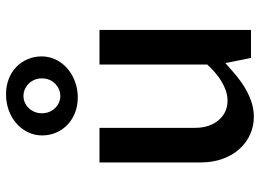

<svg xmlns="http://www.w3.org/2000/svg" viewBox="-136 -742 887 656"><g transform="rotate(-90 308.0 -413.5)"><path d="M81.5 -517.6H199.7V-190.9Q199.7 -166 206.5 -145.8Q213.4 -125.5 225.6 -110.8Q237.8 -96.2 254.9 -88.1Q272 -80.1 292.5 -80.1Q310.1 -80.1 326.9 -85.9Q343.8 -91.8 359.4 -101.3Q375 -110.8 389.2 -123.3Q403.3 -135.7 416 -149.4V-517.6H534.2V0H438.5L420.9 -87.4Q403.3 -71.3 382.8 -54Q362.3 -36.6 339.4 -22.5Q316.4 -8.3 290.8 0.7Q265.1 9.8 237.3 9.8Q205.6 9.8 177.2 -2.9Q148.9 -15.6 127.7 -39.1Q106.4 -62.5 94 -96.2Q81.5 -129.9 81.5 -172.4ZM249.5 -714.4Q249.5 -700.2 254.4 -688.7Q259.3 -677.2 267.6 -668.9Q275.9 -660.6 286.4 -656Q296.9 -651.4 308.6 -651.4Q320.3 -651.4 331.1 -656Q341.8 -660.6 350.3 -668.9Q358.9 -677.2 363.8 -688.7Q368.7 -700.2 368.7 -714.4Q368.7 -728 363.8 -739.7Q358.9 -751.5 350.3 -759.8Q341.8 -768.1 331.1 -772.7Q320.3 -777.3 308.6 -777.3Q296.9 -777.3 286.4 -772.7Q275.9 -768.1 267.6 -759.8Q259.3 -751.5 254.4 -739.7Q249.5 -728 249.5 -714.4ZM173.8 -713.9Q173.8 -740.2 185.1 -762.7Q196.3 -785.2 215.3 -801.8Q234.4 -818.4 259.8 -827.6Q285.2 -836.9 314 -836.9Q342.8 -836.9 366.7 -827.6Q390.6 -818.4 407.7 -801.8Q424.8 -785.2 434.3 -762.9Q443.8 -740.7 443.8 -715.3Q443.8 -689 432.6 -666.3Q421.4 -643.6 402.3 -627.2Q383.3 -610.8 357.9 -601.3Q332.5 -591.8 303.7 -591.8Q274.9 -591.8 251 -601.3Q227.1 -610.8 210 -627.2Q192.9 -643.6 183.3 -665.8Q173.8 -688 173.8 -713.9Z"/></g></svg>

Font: Proza Libre
Style: Medium
Weight: 500
Designer: Jasper de Waard
Foundry: Jasper de Waard
Version: Version 1.000; ttfautohint (v1.4.1.8-43bc)